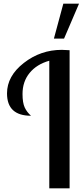

<svg xmlns="http://www.w3.org/2000/svg" viewBox="-20 -1020 448 1040"><path d="M18 -514Q18 -608 109 -679Q200 -750 315 -750Q331 -750 357 -748V0H247V-691Q179 -672 140.5 -625Q102 -578 102 -511Q102 -463 114 -437.5Q126 -412 148 -393Q18 -393 18 -514ZM272 -811 323 -1000H408L327 -811Z"/></svg>

Font: Lobster Two
Style: Regular
Weight: 400
Designer: Pablo Impallari
Foundry: Pablo Impallari. www.impallari.com
Version: Version 1.006